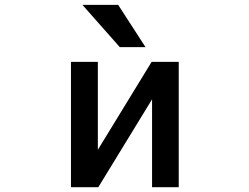

<svg xmlns="http://www.w3.org/2000/svg" viewBox="-20 -781 1040 802"><path d="M473.6 -760.7 587.9 -584H480.5L324.2 -760.7ZM615.2 -366.2 390.6 1H276.4V-522.5H388.7V-155.3L613.3 -522.5H726.6V1H615.2Z"/></svg>

Font: GenEi Gothic M SemiBold
Style: Regular
Weight: 500
Designer: o_tamon (Modified); [Source Han Sans]
Ryoko NISHIZUKA  (kana & ideographs); Paul D. Hunt (Latin, Greek & Cyrillic); Wenl
Version: Version 1.1a;Original Version 1.004